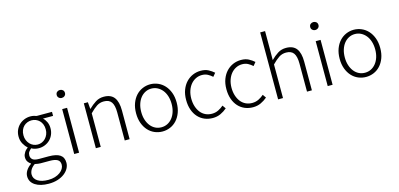

<svg xmlns="http://www.w3.org/2000/svg" viewBox="-85 -1372 4574 2202"><g transform="rotate(-15 2202.0 -270.5)"><path d="M275 254Q175 254 115 215Q55 176 55 108Q55 73 76.5 39.5Q98 6 135 -19V-24Q115 -36 101 -57Q87 -78 87 -110Q87 -127 93 -142Q99 -157 107.5 -170Q116 -183 126.5 -192.5Q137 -202 146 -209V-213Q120 -234 99 -272Q78 -310 78 -358Q78 -400 93 -434.5Q108 -469 134 -494Q160 -519 195 -533Q230 -547 269 -547Q291 -547 309 -542.5Q327 -538 340 -533H522V-485H402Q426 -464 441.5 -431Q457 -398 457 -357Q457 -316 442.5 -281.5Q428 -247 402.5 -222Q377 -197 342.5 -183Q308 -169 269 -169Q247 -169 224 -174.5Q201 -180 183 -191Q166 -177 153.5 -160Q141 -143 141 -117Q141 -88 162 -69Q183 -50 241 -50H353Q444 -50 487.5 -20.5Q531 9 531 73Q531 108 513 140.5Q495 173 461.5 198.5Q428 224 380.5 239Q333 254 275 254ZM269 -213Q295 -213 319 -223.5Q343 -234 361 -253Q379 -272 390 -298.5Q401 -325 401 -358Q401 -391 390.5 -417.5Q380 -444 362 -462Q344 -480 320 -490Q296 -500 269 -500Q242 -500 217.5 -490Q193 -480 175 -462Q157 -444 146.5 -417.5Q136 -391 136 -358Q136 -325 147 -298.5Q158 -272 176 -253Q194 -234 218 -223.5Q242 -213 269 -213ZM282 210Q325 210 360.5 199Q396 188 421 169.5Q446 151 459.5 128Q473 105 473 81Q473 38 442.5 20.5Q412 3 352 3H243Q234 3 215 1Q196 -1 176 -6Q141 18 125.5 46Q110 74 110 101Q110 150 155 180Q200 210 282 210Z M643 -533H701V0H643ZM673 -658Q653 -658 638.5 -671Q624 -684 624 -704Q624 -727 638.5 -739.5Q653 -752 673 -752Q693 -752 707.5 -739.5Q722 -727 722 -704Q722 -684 707.5 -671Q693 -658 673 -658Z M900 -533H948L955 -452H957Q998 -492 1041 -519.5Q1084 -547 1139 -547Q1223 -547 1262 -495.5Q1301 -444 1301 -341V0H1243V-333Q1243 -417 1215.5 -456Q1188 -495 1126 -495Q1079 -495 1042 -471Q1005 -447 958 -399V0H900Z M1690 13Q1642 13 1598 -5.5Q1554 -24 1521 -60Q1488 -96 1468.5 -148Q1449 -200 1449 -266Q1449 -333 1468.5 -385Q1488 -437 1521 -473Q1554 -509 1598 -528Q1642 -547 1690 -547Q1738 -547 1782 -528Q1826 -509 1859 -473Q1892 -437 1911.5 -385Q1931 -333 1931 -266Q1931 -200 1911.5 -148Q1892 -96 1859 -60Q1826 -24 1782 -5.5Q1738 13 1690 13ZM1690 -37Q1729 -37 1762 -53.5Q1795 -70 1819.5 -100.5Q1844 -131 1857.5 -173Q1871 -215 1871 -266Q1871 -317 1857.5 -359.5Q1844 -402 1819.5 -432Q1795 -462 1762 -479Q1729 -496 1690 -496Q1651 -496 1618 -479Q1585 -462 1561 -432Q1537 -402 1523.5 -359.5Q1510 -317 1510 -266Q1510 -215 1523.5 -173Q1537 -131 1561 -100.5Q1585 -70 1618 -53.5Q1651 -37 1690 -37Z M2287 13Q2235 13 2190.5 -5.5Q2146 -24 2113 -60Q2080 -96 2061.5 -148Q2043 -200 2043 -266Q2043 -333 2063 -385Q2083 -437 2117 -473Q2151 -509 2195.5 -528Q2240 -547 2290 -547Q2344 -547 2381 -527Q2418 -507 2446 -482L2413 -442Q2388 -465 2358.5 -480.5Q2329 -496 2291 -496Q2251 -496 2217 -479Q2183 -462 2158 -432Q2133 -402 2118.5 -359.5Q2104 -317 2104 -266Q2104 -215 2117.5 -173Q2131 -131 2155 -100.5Q2179 -70 2213.5 -53.5Q2248 -37 2290 -37Q2332 -37 2367 -54.5Q2402 -72 2429 -96L2457 -56Q2422 -26 2380 -6.5Q2338 13 2287 13Z M2765 13Q2713 13 2668.5 -5.5Q2624 -24 2591 -60Q2558 -96 2539.5 -148Q2521 -200 2521 -266Q2521 -333 2541 -385Q2561 -437 2595 -473Q2629 -509 2673.5 -528Q2718 -547 2768 -547Q2822 -547 2859 -527Q2896 -507 2924 -482L2891 -442Q2866 -465 2836.5 -480.5Q2807 -496 2769 -496Q2729 -496 2695 -479Q2661 -462 2636 -432Q2611 -402 2596.5 -359.5Q2582 -317 2582 -266Q2582 -215 2595.5 -173Q2609 -131 2633 -100.5Q2657 -70 2691.5 -53.5Q2726 -37 2768 -37Q2810 -37 2845 -54.5Q2880 -72 2907 -96L2935 -56Q2900 -26 2858 -6.5Q2816 13 2765 13Z M3064 -795H3122V-567L3121 -451Q3162 -492 3205 -519.5Q3248 -547 3303 -547Q3387 -547 3426 -495.5Q3465 -444 3465 -341V0H3407V-333Q3407 -417 3379.5 -456Q3352 -495 3290 -495Q3243 -495 3206 -471Q3169 -447 3122 -399V0H3064Z M3653 -533H3711V0H3653ZM3683 -658Q3663 -658 3648.5 -671Q3634 -684 3634 -704Q3634 -727 3648.5 -739.5Q3663 -752 3683 -752Q3703 -752 3717.5 -739.5Q3732 -727 3732 -704Q3732 -684 3717.5 -671Q3703 -658 3683 -658Z M4107 13Q4059 13 4015 -5.5Q3971 -24 3938 -60Q3905 -96 3885.5 -148Q3866 -200 3866 -266Q3866 -333 3885.5 -385Q3905 -437 3938 -473Q3971 -509 4015 -528Q4059 -547 4107 -547Q4155 -547 4199 -528Q4243 -509 4276 -473Q4309 -437 4328.5 -385Q4348 -333 4348 -266Q4348 -200 4328.5 -148Q4309 -96 4276 -60Q4243 -24 4199 -5.5Q4155 13 4107 13ZM4107 -37Q4146 -37 4179 -53.5Q4212 -70 4236.5 -100.5Q4261 -131 4274.5 -173Q4288 -215 4288 -266Q4288 -317 4274.5 -359.5Q4261 -402 4236.5 -432Q4212 -462 4179 -479Q4146 -496 4107 -496Q4068 -496 4035 -479Q4002 -462 3978 -432Q3954 -402 3940.5 -359.5Q3927 -317 3927 -266Q3927 -215 3940.5 -173Q3954 -131 3978 -100.5Q4002 -70 4035 -53.5Q4068 -37 4107 -37Z"/></g></svg>

Font: SpoqaHanSansJP-Light
Style: Regular
Weight: 300
Designer: [Source Han Sans]
Ryoko NISHIZUKA  (kana & ideographs); Paul D. Hunt (Latin, Greek & Cyrillic); Wenlong ZHANG  (bopomofo
Foundry: Spoqa (http://bi.spoqa.com)
Version: Version 1.002.20150607